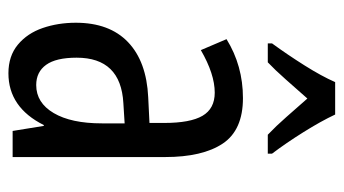

<svg xmlns="http://www.w3.org/2000/svg" viewBox="-200 -606 816 456"><g transform="rotate(90 208.0 -378.0)"><path d="M213 -547Q289 -547 321 -499Q353 -451 353 -362V0H291L279 -74H277Q235 10 154 10Q113 10 86 -12.5Q59 -35 46.5 -71.5Q34 -108 34 -150Q34 -230 80 -274Q126 -318 211 -322L272 -325V-360Q272 -422 255 -451Q238 -480 200 -480Q156 -480 99 -447L73 -508Q136 -547 213 -547ZM225 -263Q117 -257 117 -152Q117 -103 134 -79.5Q151 -56 182 -56Q224 -56 248.5 -97.5Q273 -139 273 -212V-266ZM252 -766Q268 -732 294 -690.5Q320 -649 345 -616V-606H300Q279 -626 258 -650Q237 -674 214 -700Q191 -674 168.5 -648.5Q146 -623 128 -606H83V-616Q110 -653 135.5 -693.5Q161 -734 175 -766Z"/></g></svg>

Font: Noto Sans Sinhala UI ExtraCondensed
Style: Regular
Weight: 400
Width: 2
Designer: Jelle Bosma - Monotype Design Team
Foundry: Monotype Imaging Inc.
Version: Version 2.006; ttfautohint (v1.8.4.7-5d5b)